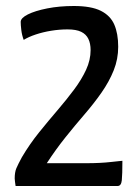

<svg xmlns="http://www.w3.org/2000/svg" viewBox="-20 -620 458 640"><path d="M32 0Q31 -6 30 -14Q29 -22 29 -25Q29 -46 34.5 -59Q40 -72 53 -96Q79 -140 110.5 -179Q142 -218 172 -253Q202 -288 227 -321.5Q252 -355 267 -387.5Q282 -420 282 -453Q282 -475 274.5 -490.5Q267 -506 250.5 -514Q234 -522 205 -522Q178 -522 150.5 -517.5Q123 -513 99 -505Q75 -497 59 -487Q53 -503 51 -520Q49 -537 49 -547Q49 -560 73 -572Q97 -584 137.5 -592Q178 -600 226 -600Q284 -600 316 -584Q348 -568 361 -538Q374 -508 374 -464Q374 -423 359 -385.5Q344 -348 318.5 -311.5Q293 -275 261.5 -238.5Q230 -202 198 -162Q166 -122 136 -76H270Q291 -76 311.5 -77Q332 -78 349.5 -80Q367 -82 377.5 -83Q388 -84 388 -84Q388 -38 386 -19Q384 0 372 0Z"/></svg>

Font: Yanone Kaffeesatz
Style: Regular
Weight: 400
Designer: Yanone (Cyrillic: Daniel Pouzeot, Huerta Tipografica, and Cyreal)
Foundry: Yanone
Version: Version 2.003